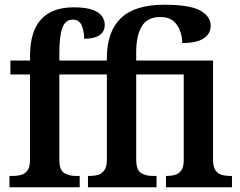

<svg xmlns="http://www.w3.org/2000/svg" viewBox="-20 -792 1016 812"><path d="M20 0V-48H38Q54 -48 70 -52.5Q86 -57 96.5 -71.5Q107 -86 107 -116V-477H24V-536H107V-555Q107 -761 292 -761Q343 -761 371.5 -750.5Q400 -740 411.5 -723Q423 -706 423 -687Q423 -658 400.5 -643Q378 -628 336 -628Q336 -658 326 -683.5Q316 -709 287 -709Q257 -709 244 -675Q231 -641 231 -566V-536H432V-547Q432 -658 491 -715Q550 -772 675 -772Q782 -772 826.5 -747.5Q871 -723 871 -683Q871 -650 842 -630Q813 -610 751 -610Q751 -632 743 -657.5Q735 -683 715 -701.5Q695 -720 657 -720Q603 -720 579.5 -680.5Q556 -641 556 -572V-536H881V-116Q881 -86 891.5 -71.5Q902 -57 918 -52.5Q934 -48 950 -48H961V0H682V-48H689Q705 -48 720.5 -52.5Q736 -57 746.5 -71Q757 -85 757 -114V-477H556V-118Q556 -73 576.5 -60.5Q597 -48 623 -48H642V0H352V-48H363Q379 -48 394.5 -52.5Q410 -57 421 -71.5Q432 -86 432 -116V-477H231V-117Q231 -72 252 -60Q273 -48 298 -48H317V0Z"/></svg>

Font: Noto Serif SemiCondensed SemiBold
Style: Regular
Weight: 600
Width: 4
Designer: Monotype Design Team
Foundry: Monotype Imaging Inc.
Version: Version 2.013; ttfautohint (v1.8.4.7-5d5b)